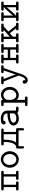

<svg xmlns="http://www.w3.org/2000/svg" viewBox="2008 -2488 708 4765"><g transform="rotate(-90 2362.5 -106.0)"><path d="M17 -30Q17 -52 30 -57Q43 -62 54 -62H102V-369H54Q44 -369 30.5 -373.5Q17 -378 17 -399Q17 -410 24 -420Q31 -430 52 -430H471Q492 -430 499 -420Q506 -410 506 -399Q506 -388 502 -382Q498 -376 492 -373Q486 -370 479.5 -369.5Q473 -369 468 -369H421V-62H468Q472 -62 478.5 -61.5Q485 -61 491 -58Q497 -55 501.5 -48.5Q506 -42 506 -31Q506 -12 495 -6Q484 0 469 0H316Q292 0 285.5 -11.5Q279 -23 279 -31Q279 -42 283 -48Q287 -54 292.5 -57Q298 -60 304.5 -61Q311 -62 316 -62H364V-369H159V-62H206Q210 -62 216.5 -61.5Q223 -61 229 -58Q235 -55 239.5 -48.5Q244 -42 244 -31Q244 -22 237.5 -11Q231 0 207 0H54Q30 0 23.5 -11Q17 -22 17 -30Z M582 -216Q582 -263 598.5 -304Q615 -345 642.5 -375Q670 -405 707.5 -422.5Q745 -440 787 -440Q829 -440 866.5 -422.5Q904 -405 931.5 -375Q959 -345 975.5 -304Q992 -263 992 -216Q992 -169 975.5 -128.5Q959 -88 931 -58Q903 -28 865.5 -11Q828 6 787 6Q746 6 708.5 -11Q671 -28 643 -57.5Q615 -87 598.5 -127.5Q582 -168 582 -216ZM651 -223Q651 -188 662 -157.5Q673 -127 691.5 -104Q710 -81 734.5 -68Q759 -55 787 -55Q815 -55 839.5 -68Q864 -81 882.5 -104Q901 -127 912 -157.5Q923 -188 923 -223Q923 -257 912 -285.5Q901 -314 882 -335Q863 -356 838.5 -367.5Q814 -379 787 -379Q760 -379 735.5 -367.5Q711 -356 692.5 -335Q674 -314 662.5 -285.5Q651 -257 651 -223Z M1059 -26Q1059 -51 1071 -56.5Q1083 -62 1098 -62H1108Q1116 -62 1121 -63.5Q1126 -65 1137 -73Q1166 -96 1183 -130Q1200 -164 1208.5 -204Q1217 -244 1219 -286.5Q1221 -329 1221 -369H1171Q1148 -369 1142 -380.5Q1136 -392 1136 -400Q1136 -407 1142 -418.5Q1148 -430 1171 -430H1521Q1532 -430 1544 -424Q1556 -418 1556 -399Q1556 -388 1552 -382Q1548 -376 1542 -373Q1536 -370 1528.5 -369.5Q1521 -369 1515 -369H1471V-62H1524Q1541 -62 1552.5 -56.5Q1564 -51 1564 -24V102Q1564 114 1560.5 121.5Q1557 129 1552.5 132.5Q1548 136 1543.5 137Q1539 138 1536 138Q1525 138 1519 133Q1513 128 1510.5 121.5Q1508 115 1508 108Q1508 101 1508 98V0H1116V97Q1116 100 1115.5 107Q1115 114 1113 121Q1111 128 1105 133Q1099 138 1088 138Q1071 138 1065 127Q1059 116 1059 100ZM1414 -62V-369H1278Q1278 -296 1271.5 -245.5Q1265 -195 1255.5 -160Q1246 -125 1233.5 -102Q1221 -79 1208 -62Z M1630 -128Q1630 -164 1652 -191.5Q1674 -219 1713.5 -237.5Q1753 -256 1808.5 -266Q1864 -276 1930 -277Q1930 -331 1894.5 -355Q1859 -379 1802 -379Q1795 -379 1786 -379Q1777 -379 1766 -378Q1751 -376 1748 -374.5Q1745 -373 1745 -367Q1745 -353 1740 -344Q1735 -335 1728 -330Q1721 -325 1714 -323Q1707 -321 1701 -321Q1683 -321 1669.5 -332.5Q1656 -344 1656 -367Q1656 -394 1672.5 -409Q1689 -424 1712.5 -431Q1736 -438 1760.5 -439Q1785 -440 1801 -440Q1855 -440 1892.5 -426Q1930 -412 1954 -389.5Q1978 -367 1988.5 -339.5Q1999 -312 1999 -285V-69Q2005 -67 2016 -64Q2027 -61 2059 -61Q2065 -61 2072 -60.5Q2079 -60 2085 -57Q2091 -54 2095 -48Q2099 -42 2099 -31Q2099 -8 2084.5 -4Q2070 0 2049 0Q2020 0 1989 -4.5Q1958 -9 1941 -32Q1923 -20 1903.5 -13Q1884 -6 1864.5 -1.5Q1845 3 1827 4.5Q1809 6 1795 6Q1757 6 1726.5 -5Q1696 -16 1674.5 -35Q1653 -54 1641.5 -78Q1630 -102 1630 -128ZM1699 -128Q1699 -99 1727 -77Q1755 -55 1802 -55Q1805 -55 1814 -55.5Q1823 -56 1836 -57.5Q1849 -59 1863 -62.5Q1877 -66 1891 -72Q1920 -86 1925 -101.5Q1930 -117 1930 -134V-218Q1821 -215 1760 -190Q1699 -165 1699 -128Z M2112 192Q2112 180 2116 174Q2120 168 2126.5 165Q2133 162 2140 161.5Q2147 161 2153 161H2197V-370H2152Q2147 -370 2140 -370.5Q2133 -371 2127 -374Q2121 -377 2116.5 -383Q2112 -389 2112 -400Q2112 -412 2116 -418Q2120 -424 2126.5 -427Q2133 -430 2140 -430.5Q2147 -431 2153 -431H2226Q2254 -431 2260 -420.5Q2266 -410 2266 -388Q2292 -411 2324.5 -424Q2357 -437 2393 -437Q2433 -437 2468.5 -420Q2504 -403 2530.5 -373Q2557 -343 2572.5 -302.5Q2588 -262 2588 -216Q2588 -168 2571 -127.5Q2554 -87 2525.5 -57.5Q2497 -28 2460 -11Q2423 6 2382 6Q2358 6 2327.5 -3.5Q2297 -13 2266 -45V161H2310Q2316 161 2323 161.5Q2330 162 2336.5 165Q2343 168 2347 174Q2351 180 2351 192Q2351 203 2346.5 209Q2342 215 2336 218Q2330 221 2323 221.5Q2316 222 2311 222H2152Q2147 222 2140 221.5Q2133 221 2127 218Q2121 215 2116.5 209Q2112 203 2112 192ZM2266 -191Q2266 -173 2272.5 -149.5Q2279 -126 2293 -105Q2307 -84 2328.5 -69.5Q2350 -55 2379 -55Q2405 -55 2430.5 -66.5Q2456 -78 2475.5 -99.5Q2495 -121 2507 -150.5Q2519 -180 2519 -216Q2519 -249 2509 -278Q2499 -307 2481 -328.5Q2463 -350 2439 -363Q2415 -376 2387 -376Q2363 -376 2341.5 -367Q2320 -358 2303 -342.5Q2286 -327 2276 -306.5Q2266 -286 2266 -264Z M2651 -400Q2651 -412 2655 -418Q2659 -424 2665 -427Q2671 -430 2678 -430.5Q2685 -431 2691 -431H2808Q2814 -431 2821 -430.5Q2828 -430 2834 -427Q2840 -424 2844 -418Q2848 -412 2848 -400Q2848 -389 2844 -383Q2840 -377 2834 -374Q2828 -371 2821 -370.5Q2814 -370 2808 -370H2783L2876 -130Q2881 -116 2887 -100.5Q2893 -85 2897 -71H2898Q2903 -94 2908.5 -111.5Q2914 -129 2924 -157L2996 -370H2968Q2962 -370 2955 -370.5Q2948 -371 2942 -374Q2936 -377 2932 -383Q2928 -389 2928 -401Q2928 -412 2932 -418Q2936 -424 2942 -427Q2948 -430 2955 -430.5Q2962 -431 2968 -431H3085Q3091 -431 3098 -430.5Q3105 -430 3111 -427Q3117 -424 3121 -418Q3125 -412 3125 -400Q3125 -389 3121 -383Q3117 -377 3111 -374Q3105 -371 3098 -370.5Q3091 -370 3085 -370H3055L2900 85Q2898 89 2889 112Q2880 135 2861.5 160.5Q2843 186 2815.5 207Q2788 228 2751 228Q2714 228 2691 203Q2668 178 2668 146Q2668 126 2680 114Q2692 102 2712 102Q2731 102 2743 114Q2755 126 2755 145Q2755 155 2752.5 160.5Q2750 166 2750 167Q2756 167 2765 165.5Q2774 164 2785 158.5Q2796 153 2807.5 141.5Q2819 130 2830 109Q2835 100 2841.5 82Q2848 64 2854 46Q2860 28 2864 14.5Q2868 1 2868 0Q2868 -1 2867.5 -3Q2867 -5 2864 -13L2722 -370H2691Q2685 -370 2678 -370.5Q2671 -371 2665 -374Q2659 -377 2655 -383Q2651 -389 2651 -400Z M3167 -31Q3167 -42 3171 -48Q3175 -54 3180.5 -57Q3186 -60 3192.5 -61Q3199 -62 3204 -62H3252V-369H3205Q3191 -369 3179 -374.5Q3167 -380 3167 -400Q3167 -411 3174.5 -420.5Q3182 -430 3204 -430H3358Q3361 -430 3367 -429.5Q3373 -429 3379 -426Q3385 -423 3389 -417Q3393 -411 3393 -400Q3393 -389 3389 -383Q3385 -377 3379.5 -374Q3374 -371 3368 -370Q3362 -369 3357 -369H3309V-267H3514V-369H3467Q3462 -369 3455.5 -369.5Q3449 -370 3443 -373Q3437 -376 3433 -382.5Q3429 -389 3429 -400Q3429 -409 3436 -419.5Q3443 -430 3466 -430H3620Q3623 -430 3629 -429.5Q3635 -429 3641 -426Q3647 -423 3651.5 -416.5Q3656 -410 3656 -399Q3656 -388 3652 -382Q3648 -376 3642.5 -373Q3637 -370 3630.5 -369.5Q3624 -369 3619 -369H3571V-62H3618Q3622 -62 3628.5 -61.5Q3635 -61 3641 -58Q3647 -55 3651.5 -48.5Q3656 -42 3656 -31Q3656 -12 3645 -6Q3634 0 3619 0H3466Q3442 0 3435.5 -11.5Q3429 -23 3429 -31Q3429 -42 3433 -48Q3437 -54 3442.5 -57Q3448 -60 3454.5 -61Q3461 -62 3466 -62H3514V-207H3309V-62H3356Q3360 -62 3366.5 -61.5Q3373 -61 3379 -58Q3385 -55 3389.5 -48.5Q3394 -42 3394 -31Q3394 -22 3387.5 -11Q3381 0 3357 0H3204Q3182 0 3174.5 -10Q3167 -20 3167 -31Z M3692 -30Q3692 -52 3705 -57Q3718 -62 3729 -62H3777V-369H3730Q3718 -369 3705 -374Q3692 -379 3692 -400Q3692 -408 3698.5 -419Q3705 -430 3729 -430H3882Q3894 -430 3901.5 -426.5Q3909 -423 3913 -418.5Q3917 -414 3918 -409Q3919 -404 3919 -400Q3919 -389 3915 -383Q3911 -377 3905 -374Q3899 -371 3892.5 -370Q3886 -369 3881 -369H3834V-217L4003 -369H3987Q3964 -369 3958 -380Q3952 -391 3952 -399Q3952 -406 3958 -418Q3964 -430 3988 -430H4127Q4148 -430 4155 -420.5Q4162 -411 4162 -400Q4162 -389 4155 -379Q4148 -369 4126 -369H4106Q4093 -369 4086.5 -366Q4080 -363 4068 -351.5Q4056 -340 4032 -317Q4008 -294 3960 -254Q3979 -231 4004 -199.5Q4029 -168 4051.5 -139.5Q4074 -111 4090.5 -90.5Q4107 -70 4109 -68Q4114 -63 4118 -62.5Q4122 -62 4133 -62H4147Q4168 -62 4175.5 -52.5Q4183 -43 4183 -31Q4183 -12 4172 -6Q4161 0 4146 0H4027Q4004 0 3997.5 -10Q3991 -20 3991 -31Q3991 -43 3998 -52.5Q4005 -62 4025 -62H4041L3918 -216H3917L3834 -141V-62H3881Q3885 -62 3891.5 -61.5Q3898 -61 3904 -58Q3910 -55 3914.5 -48.5Q3919 -42 3919 -31Q3919 -22 3912.5 -11Q3906 0 3882 0H3729Q3705 0 3698.5 -11Q3692 -22 3692 -30Z M4217 -31Q4217 -42 4221 -48Q4225 -54 4230.5 -57Q4236 -60 4242.5 -61Q4249 -62 4254 -62H4302V-369H4255Q4241 -369 4229 -374.5Q4217 -380 4217 -400Q4217 -411 4224.5 -420.5Q4232 -430 4254 -430H4408Q4411 -430 4417 -429.5Q4423 -429 4429 -426Q4435 -423 4439 -417Q4443 -411 4443 -400Q4443 -389 4439 -383Q4435 -377 4429.5 -374Q4424 -371 4418 -370Q4412 -369 4407 -369H4359V-132Q4362 -140 4367 -147.5Q4372 -155 4388 -174Q4404 -193 4436 -228.5Q4468 -264 4525 -327Q4537 -341 4543.5 -346Q4550 -351 4564 -356V-369H4517Q4512 -369 4505.5 -369.5Q4499 -370 4493 -373Q4487 -376 4483 -382.5Q4479 -389 4479 -400Q4479 -409 4486 -419.5Q4493 -430 4516 -430H4670Q4673 -430 4679 -429.5Q4685 -429 4691 -426Q4697 -423 4701.5 -416.5Q4706 -410 4706 -399Q4706 -388 4702 -382Q4698 -376 4692.5 -373Q4687 -370 4680.5 -369.5Q4674 -369 4669 -369H4621V-62H4668Q4672 -62 4678.5 -61.5Q4685 -61 4691 -58Q4697 -55 4701.5 -48.5Q4706 -42 4706 -31Q4706 -12 4695 -6Q4684 0 4669 0H4516Q4492 0 4485.5 -11.5Q4479 -23 4479 -31Q4479 -42 4483 -48Q4487 -54 4492.5 -57Q4498 -60 4504.5 -61Q4511 -62 4516 -62H4564V-299Q4561 -291 4555.5 -283Q4550 -275 4534 -256.5Q4518 -238 4486.5 -202.5Q4455 -167 4398 -104Q4385 -90 4379 -84.5Q4373 -79 4359 -74V-62H4406Q4410 -62 4416.5 -61.5Q4423 -61 4429 -58Q4435 -55 4439.5 -48.5Q4444 -42 4444 -31Q4444 -22 4437.5 -11Q4431 0 4407 0H4254Q4232 0 4224.5 -10Q4217 -20 4217 -31Z"/></g></svg>

Font: CMU Typewriter Custom
Style: Regular
Weight: 500
Monospace: yes
Version: Version 0.7.0